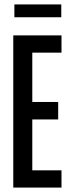

<svg xmlns="http://www.w3.org/2000/svg" viewBox="-20 -848 318 868"><path d="M40 0V-688H258V-610H126V-387H243V-308H126V-78H258V0ZM45 -770V-828H257V-770Z"/></svg>

Font: Saira UltraCondensed SemiBold
Style: Regular
Weight: 600
Width: 1
Designer: Hector Gatti with collaboration of the Omnibus-Type team
Foundry: Omnibus-Type
Version: Version 1.101